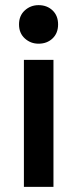

<svg xmlns="http://www.w3.org/2000/svg" viewBox="-20 -727 301 747"><path d="M73 0V-494H188V0ZM130 -557Q99 -557 76.5 -577.5Q54 -598 54 -632Q54 -666 76.5 -686.5Q99 -707 130 -707Q163 -707 184.5 -686.5Q206 -666 206 -632Q206 -598 184.5 -577.5Q163 -557 130 -557Z"/></svg>

Font: Space Grotesk SemiBold
Style: Regular
Weight: 600
Designer: Florian Karsten
Foundry: Florian Karsten
Version: Version 2.000